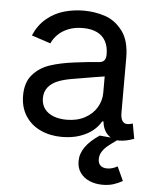

<svg xmlns="http://www.w3.org/2000/svg" viewBox="-54 -598 668 850"><g transform="rotate(5 280.0 -172.5)"><path d="M48.8 -155.3Q48.8 -213.9 78.9 -248Q108.9 -282.2 154.3 -297.4Q199.7 -312.5 261.2 -320.3Q297.9 -325.2 325 -327.9Q352.1 -330.6 373.5 -332Q381.3 -333 387 -335.9Q392.6 -338.9 396.2 -344.7Q399.9 -350.6 400.9 -359.9Q401.4 -362.3 401.4 -368.7Q401.4 -402.8 388.4 -426.8Q375.5 -450.7 350.1 -463.1Q324.7 -475.6 287.1 -475.6Q250 -475.6 221.9 -464.1Q193.8 -452.6 176 -434.6Q158.2 -416.5 148.9 -395.5L64.5 -423.3Q84.5 -470.2 119.4 -499.3Q154.3 -528.3 196.5 -540.5Q238.8 -552.7 284.7 -552.7Q332 -552.7 377.4 -538.3Q422.9 -523.9 456.1 -481Q489.3 -438 489.3 -359.9V-116.7Q489.3 -93.8 496.8 -81.5Q504.4 -69.3 519 -69.3Q525.4 -69.3 530.3 -70.3Q535.2 -71.3 543.5 -73.7L555.7 -6.8Q537.6 0 520.8 3.4Q503.9 6.8 489.3 6.8Q468.3 6.8 451.7 -3.4Q435.1 -13.7 425.3 -31.2Q415.5 -48.8 413.6 -71.3H407.7Q396.5 -50.3 374 -31.2Q351.6 -12.2 316.4 0.2Q281.2 12.7 234.9 12.7Q182.6 12.7 140.1 -7.1Q97.7 -26.9 73.2 -64.9Q48.8 -103 48.8 -155.3ZM401.4 -197.3V-303.2L414.1 -272.5Q394.5 -270 360.8 -264.2Q327.1 -258.3 297.4 -253.4Q283.7 -251 277.1 -250Q270.5 -249 257.3 -246.6Q221.7 -240.7 195.3 -230Q168.9 -219.2 153.1 -199.7Q137.2 -180.2 137.2 -150.9Q137.2 -123 151.6 -103.8Q166 -84.5 191.4 -74.7Q216.8 -64.9 250 -64.9Q296.4 -64.9 330.8 -83.5Q365.2 -102.1 383.3 -132.6Q401.4 -163.1 401.4 -197.3ZM318.8 113.3Q318.8 79.6 339.8 49.8Q360.8 20 402.3 -7.8L489.3 0Q456.5 23.4 442.4 34.7Q428.2 45.9 417.7 61.5Q407.2 77.1 407.2 96.2Q407.2 114.3 417.5 124.3Q427.7 134.3 447.8 134.3Q470.2 134.3 493.2 121.1L522 183.6Q503.4 194.3 481.9 201.2Q460.4 208 433.6 208Q401.4 208 375.2 196.8Q349.1 185.5 334 164.3Q318.8 143.1 318.8 113.3Z"/></g></svg>

Font: Raveo Variable
Style: Regular
Weight: 400
Designer: Jakub Foglar, Rasmus Andersson (Inter)
Foundry: Jakubfoglar.com
Version: Version 1.000;Glyphs 3.2.3 (3260)